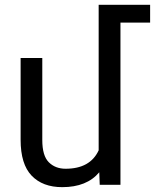

<svg xmlns="http://www.w3.org/2000/svg" viewBox="-20 -770 645 800"><path d="M605.5 -675.8H481.9V0H395.5L393.6 -52.2Q341.8 9.8 239.3 9.8Q157.7 9.8 111.8 -38.1Q65.9 -85.9 65.9 -187.5V-528.3H156.2V-186.5Q156.2 -121.1 183.3 -94Q210.4 -66.9 253.4 -66.9Q355.5 -66.9 391.1 -143.6V-750H605.5Z"/></svg>

Font: Mardoto
Style: Regular
Weight: 400
Designer: Christian Robertson, Vahan Hovhannisyan
Foundry: Google
Version: Version 1.000